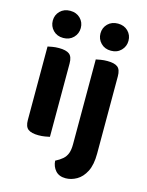

<svg xmlns="http://www.w3.org/2000/svg" viewBox="-130 -772 800 1046"><g transform="rotate(15 270.0 -249.0)"><path d="M55 -617Q55 -649 77 -671Q99 -693 134 -693Q169 -693 191 -671Q213 -649 213 -617Q213 -585 191 -562.5Q169 -540 134 -540Q99 -540 77 -562.5Q55 -585 55 -617ZM64 -264H204V-1Q195 1 178 4Q161 7 141 7Q101 7 82.5 -7Q64 -21 64 -58ZM204 -192H64V-473Q73 -475 90 -478Q107 -481 127 -481Q167 -481 185.5 -467Q204 -453 204 -415ZM265 117Q289 105 305 91Q321 77 328.5 57Q336 37 336 6V-256H476V21Q476 84 456.5 122Q437 160 406.5 177.5Q376 195 344 195Q307 195 287 172.5Q267 150 265 117ZM324 -617Q324 -649 346 -671Q368 -693 403 -693Q438 -693 460 -671Q482 -649 482 -617Q482 -585 460 -562.5Q438 -540 403 -540Q368 -540 346 -562.5Q324 -585 324 -617ZM476 -188 336 -192V-473Q345 -475 362.5 -478Q380 -481 400 -481Q440 -481 458 -467Q476 -453 476 -415Z"/></g></svg>

Font: BalooTamma2Bold
Style: Bold
Weight: 700
Designer: Divya Kowshik, Shuchita Grover and Ek Type
Foundry: Ek Type
Version: Version 1.700